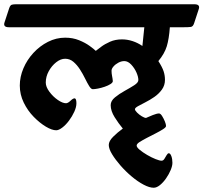

<svg xmlns="http://www.w3.org/2000/svg" viewBox="-76 -639 956 902"><path d="M-55 -533 -33 -600Q-28 -615 -20 -617Q-12 -619 0 -619H837Q865 -619 858 -597L836 -530Q831 -514 820.5 -512.5Q810 -511 787 -511H722Q718 -456 707.5 -421.5Q697 -387 668 -352Q686 -324 692.5 -304.5Q699 -285 699 -264Q699 -238 684.5 -218Q670 -198 649 -183.5Q628 -169 607 -158.5Q586 -148 572 -140Q558 -132 558 -126Q558 -120 568 -110Q578 -100 590.5 -92.5Q603 -85 610 -85Q623 -91 642 -98.5Q661 -106 671 -106Q678 -106 685.5 -94Q693 -82 698.5 -68.5Q704 -55 704 -47Q704 -41 690 -32Q676 -23 655.5 -12.5Q635 -2 614.5 8.5Q594 19 580 28Q566 37 566 45Q566 53 580.5 65Q595 77 615.5 89Q636 101 655 108.5Q674 116 683 116Q691 116 696.5 107Q702 98 707 89.5Q712 81 717 81Q724 81 729 94.5Q734 108 734 126Q734 140 726 159.5Q718 179 704.5 198.5Q691 218 675.5 230.5Q660 243 646 243Q626 243 598.5 228.5Q571 214 542.5 190Q514 166 490 138.5Q466 111 450.5 85.5Q435 60 435 42Q435 24 455.5 3.5Q476 -17 501 -35Q481 -59 462.5 -88.5Q444 -118 444 -145Q444 -165 464 -181.5Q484 -198 509.5 -212Q535 -226 554.5 -238.5Q574 -251 574 -263Q574 -278 565 -298.5Q556 -319 540.5 -335.5Q525 -352 508 -352Q494 -352 480 -344.5Q466 -337 457 -326.5Q448 -316 448 -307Q448 -294 450.5 -282Q453 -270 454 -258Q454 -251 443 -244Q432 -237 416 -231.5Q400 -226 384.5 -223Q369 -220 360 -220Q352 -220 343 -234.5Q334 -249 323.5 -270.5Q313 -292 299.5 -313Q286 -334 269 -348.5Q252 -363 230 -363Q209 -363 188 -346.5Q167 -330 153 -304.5Q139 -279 139 -251Q139 -231 156 -208Q173 -185 195.5 -169.5Q218 -154 234 -154Q243 -154 255 -165.5Q267 -177 274 -177Q283 -177 283 -154Q283 -136 273 -114Q263 -92 248 -72Q233 -52 216.5 -39.5Q200 -27 188 -27Q168 -27 139.5 -44Q111 -61 82.5 -90Q54 -119 35.5 -157Q17 -195 17 -237Q17 -278 34 -318Q51 -358 81 -390.5Q111 -423 149.5 -442.5Q188 -462 230 -462Q266 -462 295.5 -450Q325 -438 345.5 -423Q366 -408 374 -400Q382 -406 399 -419Q416 -432 441 -443Q466 -454 497 -454Q522 -454 546.5 -446Q571 -438 593 -423L602 -511H-34Q-62 -511 -55 -533Z"/></svg>

Font: Alkatra SemiBold
Style: Regular
Weight: 600
Designer: Suman Bhandary
Version: Version 1.100;gftools[0.9.22]